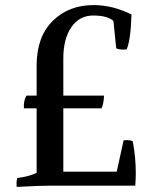

<svg xmlns="http://www.w3.org/2000/svg" viewBox="-20 -730 608 755"><path d="M74 -304Q73 -319 75.5 -331.5Q78 -344 84 -354H124V-475Q125 -587 188 -648.5Q251 -710 348 -710Q423 -710 497 -673Q494 -572 478 -536Q475 -535 466 -535Q446 -535 437 -540L426 -648Q401 -669 347 -669Q292 -669 260.5 -623Q229 -577 229 -500V-354H389Q388 -321 379 -304H229V-55H439L466 -178Q472 -179 481 -179Q491 -179 502 -175Q514 -112 514 -48Q514 -32 512 0H179Q138 0 46 5Q45 0 45 -9Q45 -20 48 -30Q94 -36 124 -50V-304Z"/></svg>

Font: Alike
Style: Regular
Weight: 400
Designer: Cyreal (www.cyreal.org)
Foundry: Cyreal (www.cyreal.org)
Version: Version 1.212